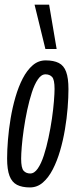

<svg xmlns="http://www.w3.org/2000/svg" viewBox="-20 -810 333 840"><path d="M111 10Q76.5 10 54.3 -1.4Q32.1 -12.8 21.6 -40.6Q11.1 -68.4 11.1 -116.5Q11.1 -152.9 14.8 -198.3Q18.4 -243.6 26.5 -292.1Q34.6 -340.5 47.8 -385.8Q61 -431.1 79.6 -467Q98.3 -503 123.1 -524.4Q147.9 -545.8 179.6 -545.8Q214.8 -545.8 237 -534.6Q259.2 -523.4 269.3 -496Q279.5 -468.7 279.5 -420Q279.5 -383.5 275.9 -337.9Q272.3 -292.2 264.1 -243.8Q256 -195.3 242.8 -150.3Q229.7 -105.4 211 -69.1Q192.3 -32.8 167.5 -11.4Q142.8 10 111 10ZM112.3 -51Q130.3 -51 145.3 -72.7Q160.3 -94.4 171.8 -130Q183.3 -165.5 192.2 -207.5Q201.2 -249.5 207.3 -291.5Q213.3 -333.5 216 -367.8Q218.7 -402.1 218.7 -420.7Q218.7 -461.9 207.9 -473.3Q197.2 -484.8 179 -484.8Q160.9 -484.8 146 -463.1Q131 -441.4 119.5 -405.8Q108 -370.3 99 -328.3Q90.1 -286.3 84 -244.3Q77.9 -202.3 75.2 -168.5Q72.5 -134.7 72.5 -115.7Q72.5 -75 83.3 -63Q94.1 -51 112.3 -51ZM178.6 -595.7 131.2 -789.7H194.9L227.8 -595.7Z"/></svg>

Font: Georama
Style: Italic
Weight: 400
Width: 2
Italic angle: -9°
Designer: Jean-Baptiste Levee
Foundry: Production Type
Version: Version 1.000